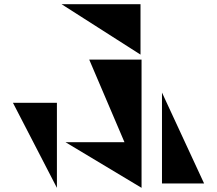

<svg xmlns="http://www.w3.org/2000/svg" viewBox="-20 -823 1040 921"><path d="M654 -803V-561L275 -803ZM577 -141 408 -537H659V78L294 -141ZM757 -379 959 57H757ZM253 78 42 -330H253Z"/></svg>

Font: Chokokutai
Style: Regular
Weight: 400
Designer: 108号,108go
Foundry: Font Zone 108
Version: Version 1.000; ttfautohint (v1.8.3)